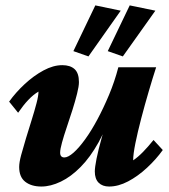

<svg xmlns="http://www.w3.org/2000/svg" viewBox="-20 -681 625 709"><path d="M210 -440.4Q239.3 -440.4 255.4 -425.8Q271.5 -411.1 271.5 -377.9Q271.5 -362.3 264.6 -335Q257.8 -307.6 247.6 -275.4Q237.3 -243.2 226.6 -211.4Q215.8 -179.7 209 -154.8Q202.1 -129.9 202.1 -117.2Q202.1 -108.4 206.1 -104Q210 -99.6 217.8 -99.6Q231.4 -99.6 251.5 -117.2Q271.5 -134.8 294.4 -166.5Q317.4 -198.2 339.8 -240.2Q362.3 -282.2 382.8 -331.1Q403.3 -379.9 417 -432.6H556.6Q543.9 -393.6 529.3 -343.8Q514.6 -293.9 501.5 -243.7Q488.3 -193.4 480 -152.3Q471.7 -111.3 471.7 -88.9Q489.3 -100.6 508.3 -120.1Q527.3 -139.6 546.9 -164.1L581.1 -127Q556.6 -92.8 522.9 -61.5Q489.3 -30.3 453.1 -11.2Q417 7.8 382.8 7.8Q358.4 7.8 344.2 -6.3Q330.1 -20.5 330.1 -47.9Q330.1 -62.5 336.4 -94.7Q342.8 -127 356.4 -175.3Q370.1 -223.6 391.6 -284.2H397.5Q375 -210.9 344.2 -155.8Q313.5 -100.6 277.8 -64.5Q242.2 -28.3 204.6 -10.3Q167 7.8 132.8 7.8Q95.7 7.8 73.2 -9.8Q50.8 -27.3 50.8 -64.5Q50.8 -81.1 58.1 -108.4Q65.4 -135.7 75.7 -169.4Q85.9 -203.1 96.7 -237.3Q107.4 -271.5 114.7 -299.3Q122.1 -327.1 122.1 -342.8Q102.5 -331.1 84.5 -312Q66.4 -293 46.9 -264.6L13.7 -305.7Q38.1 -339.8 71.3 -370.6Q104.5 -401.4 140.6 -420.9Q176.8 -440.4 210 -440.4ZM433.6 -472.7 377.9 -492.2 459 -661.1 553.7 -641.6ZM306.6 -472.7 251 -492.2 332 -661.1 425.8 -641.6Z"/></svg>

Font: Crimson Pro ExtraBold
Style: Italic
Weight: 800
Italic angle: -12°
Designer: Jacques Le Bailly
Foundry: Baron von Fonthausen
Version: Version 1.003